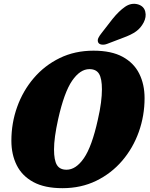

<svg xmlns="http://www.w3.org/2000/svg" viewBox="-20 -975 782 1004"><path d="M469 -710Q562.5 -710 621.2 -678Q680 -646 708 -590Q736 -534 736 -462Q736 -370 705.8 -285.2Q675.5 -200.5 618.8 -134.2Q562 -68 483 -29.5Q404 9 306.5 9Q213.5 9 154.5 -23Q95.5 -55 67.5 -111Q39.5 -167 39.5 -239Q39.5 -331.5 69.8 -416Q100 -500.5 156.8 -566.8Q213.5 -633 292.5 -671.5Q371.5 -710 469 -710ZM328 -87.5Q377 -87.5 418.8 -148Q460.5 -208.5 491.5 -348.5Q503 -398.5 508 -437.8Q513 -477 513 -507.5Q513 -564 498 -588.8Q483 -613.5 447.5 -613.5Q399 -613.5 357.2 -553Q315.5 -492.5 284 -351.5Q262.5 -254.5 262.5 -193.5Q262.5 -137.5 277.5 -112.5Q292.5 -87.5 328 -87.5ZM568.5 -876Q601.5 -917 634 -939.5Q666.5 -962 702 -952Q732.5 -942.5 739.5 -914.5Q746.5 -886.5 731 -857Q716 -828.5 691.5 -810.8Q667 -793 622.5 -777L540 -745.5Q525.5 -740 512 -741.8Q498.5 -743.5 493.5 -753Q488.5 -764.5 494.5 -776.8Q500.5 -789 511.5 -802.5Z"/></svg>

Font: Fraunces 144pt SuperSoft Black
Style: Italic
Weight: 900
Italic angle: -16°
Version: Version 1.000;[b76b70a41]